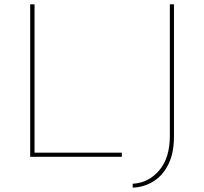

<svg xmlns="http://www.w3.org/2000/svg" viewBox="-20 -722 941 884"><path d="M119 -702H139V-19H541V0H119ZM781 -93Q781 -18 755.5 34Q730 86 686.5 113Q643 140 591 142V124Q664 120 713 62.5Q762 5 762 -96V-702H781Z"/></svg>

Font: Synthetic Thin
Style: Regular
Weight: 100
Designer: Santiago Orozco
Foundry: Typemade
Version: Version 2.000; ttfautohint (v1.8.4.7-5d5b)